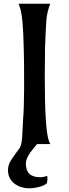

<svg xmlns="http://www.w3.org/2000/svg" viewBox="-20 -767 365 1022"><path d="M192.9 176.3Q211.9 176.3 231 168.9Q235.4 191.4 228 210Q206.5 227.1 161.1 233.4Q147.5 235.4 130.9 235.4Q114.3 235.4 94 229.2Q73.7 223.1 57.6 210.9Q22.5 183.6 22.5 138.7Q22.5 111.3 38.1 86.9Q53.7 62.5 64.9 47.9L86.4 18.6Q96.7 -4.4 98.4 -45.7Q100.1 -86.9 102.5 -124Q108.4 -200.7 108.4 -300.8Q108.4 -400.9 107.9 -437.7Q107.4 -474.6 106.4 -509.8Q103 -681.2 85.9 -727.5L79.1 -747.1H247.6Q229.5 -701.7 226.6 -656Q223.6 -610.4 222.2 -577.6Q220.7 -544.9 219.7 -509.8Q218.3 -427.7 218.3 -360.4Q218.3 -84 238.8 -21.5Q242.2 -10.7 247.6 0H177.2L157.2 24.4Q117.7 70.8 117.7 103.5Q117.7 176.3 192.9 176.3Z"/></svg>

Font: Amarante
Style: Regular
Weight: 400
Designer: Karolina Lach
Foundry: Sorkin Type Co.
Version: Version 1.001